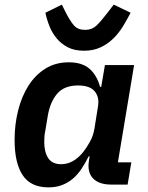

<svg xmlns="http://www.w3.org/2000/svg" viewBox="-20 -797 640 829"><path d="M189 12Q113 12 78 -40.5Q43 -93 43 -193Q43 -260 58.5 -321Q74 -382 103.5 -428Q133 -474 176.5 -501Q220 -528 277 -528Q334 -528 366 -500.5Q398 -473 412 -422H417L433 -516H559L489 -96H547L531 0H461Q407 0 381.5 -27Q356 -54 364 -103L367 -122H363Q348 -92 331.5 -67.5Q315 -43 294.5 -25.5Q274 -8 248 2Q222 12 189 12ZM244 -88Q296 -88 338 -139Q352 -156 367.5 -183.5Q383 -211 388 -243L403 -337Q410 -377 389 -402.5Q368 -428 317 -428Q257 -428 226.5 -392Q196 -356 186 -295L175 -229Q173 -220 172 -209Q171 -198 171 -184Q171 -141 188 -114.5Q205 -88 244 -88ZM343 -578Q301 -578 272.5 -593Q244 -608 224.5 -631.5Q205 -655 193.5 -684Q182 -713 176 -742L247 -777L265 -741Q283 -706 299.5 -687Q316 -668 348 -668Q377 -668 396.5 -686.5Q416 -705 445 -743L471 -777L544 -742Q529 -713 511 -683.5Q493 -654 469 -630.5Q445 -607 414 -592.5Q383 -578 343 -578Z"/></svg>

Font: IBM Plex Mono SemiBold
Style: Italic
Weight: 600
Italic angle: -9°
Monospace: yes
Designer: Mike Abbink, Paul van der Laan, Pieter van Rosmalen
Foundry: Bold Monday
Version: Version 2.3